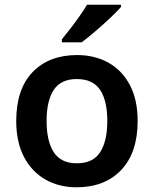

<svg xmlns="http://www.w3.org/2000/svg" viewBox="-20 -786 654 816"><path d="M565 -272Q565 -137 495 -63.5Q425 10 305 10Q231 10 173 -23Q115 -56 82 -119Q49 -182 49 -272Q49 -407 118.5 -479.5Q188 -552 308 -552Q383 -552 441 -519.5Q499 -487 532 -424.5Q565 -362 565 -272ZM178 -272Q178 -186 208.5 -139Q239 -92 307 -92Q375 -92 405.5 -139Q436 -186 436 -272Q436 -358 405.5 -404Q375 -450 306 -450Q239 -450 208.5 -404Q178 -358 178 -272ZM494 -756Q478 -738 447.5 -709Q417 -680 384 -652Q351 -624 327 -606H243V-619Q258 -637 278 -663Q298 -689 317.5 -716.5Q337 -744 350 -766H494Z"/></svg>

Font: Noto Sans Kannada SemiBold
Style: Regular
Weight: 600
Designer: Jelle Bosma - Monotype Design Team
Foundry: Monotype Imaging Inc.
Version: Version 2.005; ttfautohint (v1.8.4.7-5d5b)